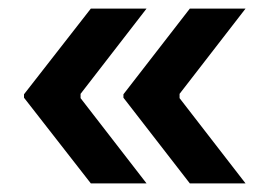

<svg xmlns="http://www.w3.org/2000/svg" viewBox="-20 -498 639 448"><path d="M423 -70H553L399 -269V-279L553 -478H423L268 -278V-270ZM192 -70H322L168 -269V-279L322 -478H192L36 -278V-270Z"/></svg>

Font: Fixel Display SemiBold
Style: Regular
Weight: 600
Designer: AlfaBravo + MacPaw
Foundry: Kyrylo Tkachov, Marchela Mozhyna, Serhii Makarenko, Maria Weinstein, Zakhar Kryvoshyya
Version: Version 1.211